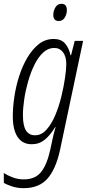

<svg xmlns="http://www.w3.org/2000/svg" viewBox="-40 -745 460 1005"><path d="M83 240Q52 240 24 231Q-4 222 -20 212V160Q-4 172 25 183Q54 194 84 194Q144 194 175 155.5Q206 117 223 39L234 -12Q236 -22 240.5 -41Q245 -60 251 -80H249Q223 -37 194 -13.5Q165 10 126 10Q78 10 52.5 -27.5Q27 -65 27 -137Q27 -183 35 -237.5Q43 -292 60 -345.5Q77 -399 103 -443Q129 -487 163 -514Q197 -541 241 -541Q280 -541 300.5 -517.5Q321 -494 329 -456H332L351 -531H395L274 41Q252 141 208 190.5Q164 240 83 240ZM142 -37Q176 -36 203 -66Q230 -96 249.5 -142.5Q269 -189 281.5 -241Q294 -293 300.5 -338.5Q307 -384 307 -410Q307 -449 290 -471.5Q273 -494 244 -494Q212 -494 186 -470Q160 -446 140.5 -406.5Q121 -367 107.5 -320Q94 -273 87 -226.5Q80 -180 80 -142Q80 -87 96 -62Q112 -37 142 -37ZM268 -635Q239 -635 239 -667Q239 -688 250 -706.5Q261 -725 282 -725Q310 -725 310 -692Q310 -671 299 -653Q288 -635 268 -635Z"/></svg>

Font: Noto Sans ExtraCondensed Light
Style: Italic
Weight: 300
Width: 2
Italic angle: -12°
Designer: Monotype Design Team
Foundry: Monotype Imaging Inc.
Version: Version 2.013; ttfautohint (v1.8.4.7-5d5b)